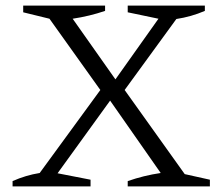

<svg xmlns="http://www.w3.org/2000/svg" viewBox="-20 -667 801 687"><path d="M25 0V-19Q72 -40 122 -48L339 -345L157 -600L63 -623V-647H356V-628Q300 -609 240 -600L393 -383L547 -600L437 -623V-647H713V-628Q664 -607 611 -599L426 -345L641 -44L731 -24V0H437V-19Q494 -39 555 -48L374 -307L186 -47L304 -24V0Z"/></svg>

Font: Piazzolla Light
Style: Regular
Weight: 300
Designer: Juan Pablo del Peral
Foundry: Huerta Tipografica
Version: Version 1.330